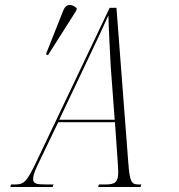

<svg xmlns="http://www.w3.org/2000/svg" viewBox="-20 -745 715 765"><path d="M171 -525 284 -703 286 -712C268 -729 244 -733 232 -703L163 -529ZM21 0H190L193 -10H164C126 -10 112 -13 112 -31C112 -51 124 -75 137 -102L212 -258H438L449 -100C450 -84 451 -72 451 -59C451 -18 438 -10 399 -10H374L371 0H540L543 -10H533C504 -10 497 -18 491 -99L444 -714H417L128 -107C85 -16 75 -10 37 -10H24ZM329 -506C379 -612 390 -634 412 -684C413 -633 418 -541 421 -482L437 -268H216Z"/></svg>

Font: Noto Serif Display ExtraCondensed ExtraLight
Style: Italic
Weight: 200
Width: 2
Italic angle: -12°
Designer: Monotype Design Team
Foundry: Monotype Imaging Inc.
Version: Version 2.009